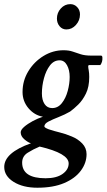

<svg xmlns="http://www.w3.org/2000/svg" viewBox="-24 -670 506 911"><path d="M153.3 220.7Q85 220.7 40.5 192.9Q-3.9 165 -3.9 122.1Q-3.9 54.7 123 9.8Q110.4 6.8 92.3 -8.3Q74.2 -23.4 74.2 -42Q74.2 -53.7 90.3 -67.9Q106.4 -82 130.9 -95.2Q155.3 -108.4 179.7 -116.2Q139.6 -123 111.3 -156.2Q83 -189.5 83 -233.4Q83 -287.1 110.4 -332Q137.7 -377 182.1 -404.3Q226.6 -431.6 277.3 -431.6Q302.7 -431.6 320.8 -425.3Q338.9 -418.9 358.9 -412.6Q378.9 -406.2 408.2 -406.2H455.1Q461.9 -406.2 461.9 -395.5Q462.9 -376 452.1 -361.3H400.4Q394.5 -361.3 394.5 -355.5Q394.5 -348.6 397 -335.9Q399.4 -323.2 399.4 -304.7Q399.4 -257.8 383.8 -226.1Q368.2 -194.3 347.2 -173.8Q326.2 -153.3 308.6 -140.6Q283.2 -126 254.4 -114.7Q225.6 -103.5 206.1 -93.3Q186.5 -83 186.5 -70.3Q186.5 -64.5 207 -56.6Q233.4 -47.9 259.8 -41.5Q286.1 -35.2 316.4 -22.5Q345.7 -10.7 366.2 10.7Q386.7 32.2 386.7 61.5Q386.7 103.5 359.4 140.1Q332 176.8 280.3 198.7Q228.5 220.7 153.3 220.7ZM223.6 -157.2Q251 -157.2 269.5 -180.7Q288.1 -204.1 297.4 -238.8Q306.6 -273.4 306.6 -304.7Q306.6 -337.9 293.9 -360.8Q281.2 -383.8 258.8 -383.8Q231.4 -383.8 212.9 -359.4Q194.3 -335 184.6 -298.8Q174.8 -262.7 174.8 -226.6Q174.8 -195.3 187.5 -176.3Q200.2 -157.2 223.6 -157.2ZM192.4 175.8Q244.1 175.8 272.9 155.3Q301.8 134.8 301.8 105.5Q301.8 57.6 164.1 25.4Q133.8 38.1 107.4 54.7Q81.1 71.3 81.1 101.6Q81.1 175.8 192.4 175.8ZM309.6 -650.4Q329.1 -650.4 342.3 -636.2Q355.5 -622.1 355.5 -601.6Q355.5 -573.2 336.4 -551.8Q317.4 -530.3 291 -530.3Q271.5 -530.3 258.8 -545.4Q246.1 -560.5 246.1 -582Q246.1 -609.4 264.6 -629.9Q283.2 -650.4 309.6 -650.4Z"/></svg>

Font: Crimson Text SemiBold
Style: Italic
Weight: 600
Italic angle: -11°
Designer: Sebastian Kosch
Foundry: Sebastian Kosch
Version: Version 1.100; ttfautohint (v1.8.4)